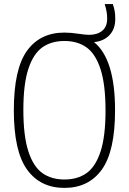

<svg xmlns="http://www.w3.org/2000/svg" viewBox="-20 -908 630 937"><path d="M541.5 -370Q541.5 -170 477 -80.5Q412.5 9 294.5 9Q176.5 9 112 -80.5Q47.5 -170 47.5 -370Q47.5 -570.5 111.5 -659.8Q175.5 -749 294.5 -749Q325.5 -749 364.5 -743Q397.5 -738 415 -738Q454.5 -738 478.8 -757.8Q503 -777.5 503 -817Q503 -836 500 -852Q497 -868 491 -888H530.5Q537 -870 539.8 -853.5Q542.5 -837 542.5 -815.5Q542.5 -766 514.2 -736.5Q486 -707 439 -702.5Q541.5 -619 541.5 -370ZM495 -368Q495 -495 470.8 -570Q446.5 -645 402.5 -676.5Q358.5 -708 294.5 -708Q230.5 -708 186.5 -676.8Q142.5 -645.5 118.2 -571.2Q94 -497 94 -372Q94 -245 118.2 -170Q142.5 -95 186.5 -63.5Q230.5 -32 294.5 -32Q358.5 -32 402.5 -63.2Q446.5 -94.5 470.8 -168.8Q495 -243 495 -368Z"/></svg>

Font: Encode Sans Condensed ExLight
Style: Regular
Weight: 275
Width: 3
Designer: Multiple Designers
Foundry: Impallari Type
Version: Version 2.000